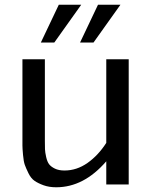

<svg xmlns="http://www.w3.org/2000/svg" viewBox="-20 -781 640 813"><path d="M324 -761 210 -601H153L229 -761ZM490 -761 376 -601H319L395 -761ZM170 -185Q170 -162 170.5 -149Q171 -136 175.5 -116Q180 -96 188 -85.5Q196 -75 212.5 -67Q229 -59 253 -59Q305 -59 350.5 -91Q396 -123 430 -176V-530H525V0H430V-98Q335 12 218 12Q188 12 164.5 3.5Q141 -5 126 -15.5Q111 -26 100.5 -47.5Q90 -69 85 -83Q80 -97 77.5 -125Q75 -153 75 -164.5Q75 -176 75 -203V-530H170Z"/></svg>

Font: Edlo
Style: Regular
Weight: 400
Monospace: yes
Version: Version 0.01